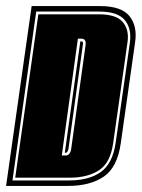

<svg xmlns="http://www.w3.org/2000/svg" viewBox="-46 -611 466 631"><path d="M-26 0 58 -591H283Q353 -591 379.5 -558Q406 -525 398 -472L351 -141Q340 -61 295 -30.5Q250 0 178 0ZM-5 -18H181Q246 -18 285 -45.5Q324 -73 334 -141L381 -472Q387 -517 364 -545Q341 -573 280 -573H73ZM4 -27 80 -564H279Q336 -564 357.5 -538.5Q379 -513 373 -472L326 -141Q317 -76 279.5 -51.5Q242 -27 182 -27ZM157 -100H170Q178 -100 182.5 -106.5Q187 -113 188 -122L235 -461Q239 -484 221 -484H210ZM167 -109 218 -475H222Q229 -475 226 -462L179 -122Q176 -109 170 -109Z"/></svg>

Font: Alumni Sans Collegiate One
Style: Italic
Weight: 400
Italic angle: -8°
Designer: Robert E. Leuschke
Foundry: Robert E. Leuschke
Version: Version 1.100